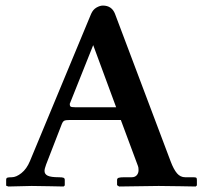

<svg xmlns="http://www.w3.org/2000/svg" viewBox="-20 -678 739 699"><path d="M252.9 -287.6H402.8L319.3 -513.7L233.9 -299.8Q233.9 -292.5 237.1 -290Q240.2 -287.6 252.9 -287.6ZM147.9 -79.1Q142.1 -63.5 142.1 -55.7Q142.1 -43.9 153.8 -38.3Q165.5 -32.7 194.3 -32.7Q207 -32.7 211.4 -30.8Q215.8 -28.8 215.8 -22.9V-2.9L211.4 1L161.1 0Q110.4 -1 95.2 -1L10.3 1L2.4 -2V-22.9Q2.4 -29.8 6.8 -31.2Q11.2 -32.7 22.5 -32.7Q39.1 -32.7 58.1 -47.9Q77.1 -63 88.9 -91.3L311.5 -627Q318.4 -643.1 331.1 -650.4Q343.8 -657.7 354.5 -657.7Q387.2 -657.7 398.9 -627L601.1 -90.8Q612.3 -61 624.5 -46.9Q636.7 -32.7 654.3 -32.7H682.6Q692.4 -32.7 694.6 -31Q696.8 -29.3 696.8 -22.9V-2.9L692.4 1L636.7 0Q581.5 -1 557.6 -1L413.6 1L406.2 -3.9V-22.9Q406.2 -28.8 412.1 -30.8Q418 -32.7 432.1 -32.7H459.5Q471.2 -32.7 477.8 -40Q484.4 -47.4 484.4 -58.6Q484.4 -68.8 482.4 -73.2L419.9 -241.2H235.8Q220.2 -241.2 214.6 -238.8Q209 -236.3 205.1 -226.6Z"/></svg>

Font: LL2
Style: Bold
Weight: 700
Designer: Philipp H. Poll
Foundry: Philipp H. Poll
Version: Version 2.7.x